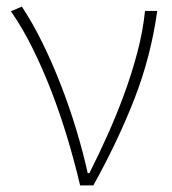

<svg xmlns="http://www.w3.org/2000/svg" viewBox="-20 -560 519 580"><path d="M222 0Q205 -72 183.5 -143.5Q162 -215 136 -282.5Q110 -350 79.5 -412Q49 -474 13 -526L46 -540Q78 -492 108 -431Q138 -370 164 -303Q190 -236 210.5 -168Q231 -100 245 -37H250Q278 -92 305.5 -153.5Q333 -215 356 -278Q379 -341 395.5 -404Q412 -467 418 -527H455Q436 -390 386.5 -262.5Q337 -135 262 0H222Z"/></svg>

Font: SpoqaHanSans
Style: Thin
Weight: 250
Designer: [Spoqa Han Sans] Dong-huui Kim \uAE40 \uB3D9 \uD718   [Noto Sans] Ryoko NISHIZUKA \u897F \u585A \u6DBC \u5B50  (kana & i
Foundry: Spoqa (http://bi.spoqa.com)
Version: Version 1.004;PS 1.004;hotconv 1.0.82;makeotf.lib2.5.63406